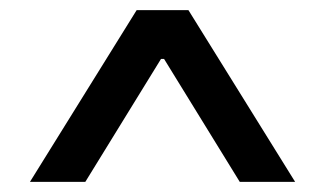

<svg xmlns="http://www.w3.org/2000/svg" viewBox="-20 -720 640 378"><path d="M39 -362 249 -700H351L561 -362H452L303 -604H297L148 -362Z"/></svg>

Font: DM Mono Medium
Style: Regular
Weight: 500
Designer: Colophon Foundry
Foundry: Colophon Foundry
Version: Version 1.000; ttfautohint (v1.8.2.53-6de2)